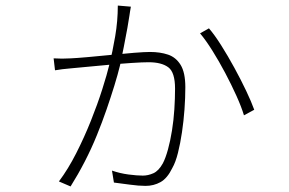

<svg xmlns="http://www.w3.org/2000/svg" viewBox="-20 -628 1040 691"><path d="M451 -604Q449 -593 448 -586.5Q447 -580 446 -573Q444 -559 438.5 -527.5Q433 -496 425.5 -459Q418 -422 412 -393Q404 -360 391.5 -319.5Q379 -279 363.5 -234Q348 -189 328.5 -141Q309 -93 285 -46.5Q261 0 234 43L192 25Q225 -19 254 -76Q283 -133 307 -193Q331 -253 348 -306.5Q365 -360 374 -397Q385 -442 394.5 -497Q404 -552 404 -608ZM732 -526Q752 -503 776 -465Q800 -427 823.5 -384Q847 -341 866 -301Q885 -261 895 -233L858 -213Q849 -243 831 -283Q813 -323 790.5 -365.5Q768 -408 744.5 -445.5Q721 -483 700 -508ZM173 -418Q188 -417 203.5 -417Q219 -417 235 -418Q256 -419 296 -422.5Q336 -426 380.5 -430.5Q425 -435 463 -438Q501 -441 520 -441Q556 -441 584.5 -431.5Q613 -422 630 -394.5Q647 -367 647 -314Q647 -276 644 -234.5Q641 -193 635 -152.5Q629 -112 620.5 -78Q612 -44 600 -23Q582 14 557.5 27.5Q533 41 504 41Q479 41 447 36.5Q415 32 390 29L383 -14Q412 -4 442.5 0Q473 4 494 4Q513 4 532 -4.5Q551 -13 566 -40Q576 -59 584.5 -90Q593 -121 599 -158.5Q605 -196 607.5 -235Q610 -274 610 -309Q610 -368 585.5 -386Q561 -404 515 -404Q493 -404 455 -401.5Q417 -399 374 -395Q331 -391 293.5 -387.5Q256 -384 235 -382Q220 -381 205 -379Q190 -377 178 -375Z"/></svg>

Font: Noto Sans JP ExtraLight
Style: Regular
Weight: 250
Designer: Ryoko NISHIZUKA  (kana, bopomofo & ideographs); Paul D. Hunt (Latin, Greek & Cyrillic); Sandoll Communications , Soo-you
Foundry: Adobe
Version: Version 2.004-H2;hotconv 1.0.118;makeotfexe 2.5.65603